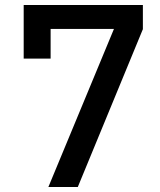

<svg xmlns="http://www.w3.org/2000/svg" viewBox="-20 -750 640 770"><path d="M174 0 437 -634H183V-515H75V-730H553V-633L292 0Z"/></svg>

Font: JetBrains Mono NL SemiBold
Style: Regular
Weight: 600
Designer: Philipp Nurullin, Konstantin Bulenkov
Foundry: JetBrains
Version: Version 2.304; ttfautohint (v1.8.4.7-5d5b)